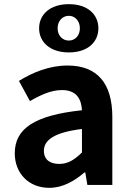

<svg xmlns="http://www.w3.org/2000/svg" viewBox="-20 -889 631 923"><path d="M217 14C281 14 337 -18 386 -60H390L400 0H520V-327C520 -489 447 -574 305 -574C217 -574 137 -541 71 -500L124 -403C176 -433 226 -456 278 -456C347 -456 371 -414 374 -359C148 -335 51 -272 51 -152C51 -57 117 14 217 14ZM265 -101C222 -101 191 -120 191 -164C191 -214 237 -252 374 -269V-156C338 -121 307 -101 265 -101ZM311 -637C403 -637 453 -688 453 -753C453 -818 403 -869 311 -869C219 -869 168 -818 168 -753C168 -688 219 -637 311 -637ZM311 -694C281 -694 257 -717 257 -753C257 -789 281 -813 311 -813C340 -813 364 -789 364 -753C364 -717 340 -694 311 -694Z"/></svg>

Font: Noto Sans HK
Style: Bold
Weight: 700
Designer: Ryoko NISHIZUKA 西塚涼子 (kana, bopomofo & ideographs); Paul D. Hunt (Latin, Greek & Cyrillic); Sandoll Communications 산돌커뮤니
Foundry: Adobe
Version: Version 2.002;hotconv 1.0.116;makeotfexe 2.5.65601